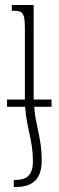

<svg xmlns="http://www.w3.org/2000/svg" viewBox="-20 -512 234 764"><path d="M8 -116V-87H80C86 1 111 45 111 129C111 187 85 204 41 204H35V232H44C112 232 146 198 146 127C146 36 122 -7 116 -87H185V-116H114C114 -119 114 -122 114 -126V-492H27V-469H36C72 -469 79 -459 79 -396V-127C79 -123 79 -119 79 -116Z"/></svg>

Font: Noto Serif Armenian ExtraCondensed ExtraLight
Style: Regular
Weight: 200
Width: 2
Designer: Monotype Design Team
Foundry: Monotype Imaging Inc.
Version: Version 2.008